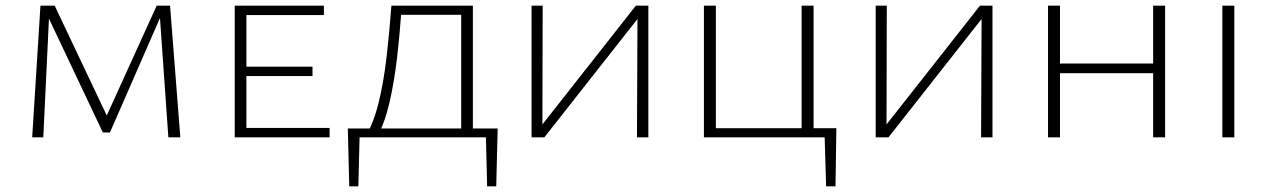

<svg xmlns="http://www.w3.org/2000/svg" viewBox="-20 -482 4456 674"><path d="M571 0 540 -441 553 -445 366 -17H341L137 -448L146 -462H172L365 -55H345L530 -462H577L613 0ZM93 0 122 -462H154L132 0Z M804 0V-462H845V0ZM818 0V-33H1137V0ZM818 -215V-248H1077V-215ZM818 -429V-462H1117V-429Z M1262 0Q1292 -51 1309.5 -123Q1327 -195 1337 -281.5Q1347 -368 1354 -462H1390Q1384 -367 1374 -281Q1364 -195 1347.5 -123Q1331 -51 1303 0ZM1206 172 1201 -31H1243L1238 172ZM1216 0 1209 -31H1727L1709 0ZM1690 172 1685 -31H1727L1722 172ZM1599 0V-462H1640V0ZM1375 -430V-462H1618V-430Z M1865 0V-21L2212 -462H2238V-441L1891 0ZM1846 0V-462H1885L1884 0ZM2216 0 2218 -462H2256V0Z M2794 0V-462H2836V0ZM2470 0V-32H2816V0ZM2451 0V-462H2493V0ZM2814 0V-32H2916L2898 0ZM2880 172 2874 -32H2916L2913 172Z M3073 0V-21L3420 -462H3446V-441L3099 0ZM3054 0V-462H3093L3092 0ZM3424 0 3426 -462H3464V0Z M4028 0V-462H4070V0ZM3659 0V-462H3701V0ZM3673 -225V-259H4055V-225Z M4271 0V-462H4313V0Z"/></svg>

Font: Ysabeau SC ExtraLight
Style: Regular
Weight: 250
Designer: Christian Thalmann (Catharsis Fonts)
Version: Version 2.001;gftools[0.9.30]; featfreeze: smcp